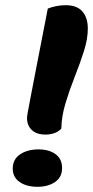

<svg xmlns="http://www.w3.org/2000/svg" viewBox="-20 -699 358 739"><path d="M155 -181Q121 -181 102.5 -198.5Q84 -216 84 -245Q84 -250 87 -267.5Q90 -285 98.5 -328.5Q107 -372 122.5 -453Q138 -534 164 -666Q179 -672 197 -675.5Q215 -679 233 -679Q276 -679 297 -655Q318 -631 318 -589Q318 -549 303 -502Q288 -455 268 -404.5Q248 -354 232.5 -303Q217 -252 216 -204Q205 -192 189 -186.5Q173 -181 155 -181ZM124 20Q82 20 55.5 1.5Q29 -17 29 -50Q29 -86 57.5 -105Q86 -124 128 -124Q169 -124 194 -105.5Q219 -87 219 -52Q219 -17 192 1.5Q165 20 124 20Z"/></svg>

Font: Sansita Swashed
Style: Bold
Weight: 700
Designer: Pablo Cosgaya
Foundry: Omnibus-Type
Version: Version 1.003; ttfautohint (v1.8.3)